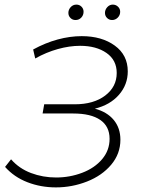

<svg xmlns="http://www.w3.org/2000/svg" viewBox="-20 -808 620 834"><path d="M503 -201Q503 -140 463 -92.5Q423 -45 358 -19.5Q293 6 223 6Q157 6 99 -16.5Q41 -39 2 -83L28 -116Q63 -76 114.5 -56.5Q166 -37 224 -37Q283 -37 337 -57.5Q391 -78 423.5 -116.5Q456 -155 456 -205Q456 -259 415.5 -287Q375 -315 298 -315H165L172 -355H305Q387 -355 437 -393Q487 -431 487 -491Q487 -547 442.5 -578Q398 -609 328 -609Q282 -609 231.5 -595Q181 -581 133 -554L124 -593Q177 -622 230.5 -636.5Q284 -651 335 -651Q422 -651 478.5 -610Q535 -569 535 -498Q535 -440 496.5 -396Q458 -352 392 -336Q445 -322 474 -287Q503 -252 503 -201ZM277 -752Q277 -766 287 -777Q297 -788 312 -788Q325 -788 334 -779Q343 -770 343 -757Q343 -742 333 -731.5Q323 -721 308 -721Q295 -721 286 -730Q277 -739 277 -752ZM436 -752Q436 -766 446 -777Q456 -788 470 -788Q483 -788 492.5 -779Q502 -770 502 -757Q502 -742 491.5 -731.5Q481 -721 467 -721Q454 -721 445 -730Q436 -739 436 -752Z"/></svg>

Font: Montserrat Ace
Style: Light Italic
Weight: 300
Italic angle: -11.3°
Designer: Julieta Ulanovsky
Foundry: Julieta Ulanovsky
Version: Version 1